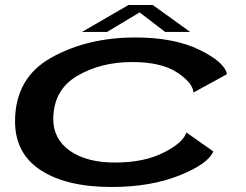

<svg xmlns="http://www.w3.org/2000/svg" viewBox="-20 -740 982 766"><path d="M425 6Q580 6 695 -39.8Q810 -85.5 831 -136L723.5 -211.5Q711 -170.5 632.5 -131Q554 -91.5 439 -91.5Q326 -91.5 259.2 -138.2Q192.5 -185 192.5 -265.5Q193.5 -381.5 287.8 -437Q382 -492.5 507.5 -492.5Q622 -492.5 685.2 -451.8Q748.5 -411 752 -371L885.5 -444Q876.5 -492 775.8 -541.2Q675 -590.5 520 -590.5Q328.5 -590.5 184.2 -509.8Q40 -429 40 -255Q40.5 -127 143.2 -60.5Q246 6 425 6ZM307 -612.5H407L537 -690.5L639 -612.5H739L589.5 -720H492.5Z"/></svg>

Font: Anybody ExtraExpanded Medium
Style: Italic
Weight: 500
Width: 8
Italic angle: -10°
Version: Version 1.113;gftools[0.9.25]